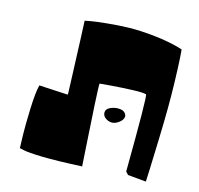

<svg xmlns="http://www.w3.org/2000/svg" viewBox="-111 -878 1054 1017"><g transform="rotate(15 416.0 -369.5)"><path d="M252 -333.5Q252.9 -329.1 249 -429.4Q245.1 -529.8 241.2 -631.8L236.8 -734.4Q248.5 -736.8 269.5 -740.7Q290.5 -744.6 353.5 -751.2Q416.5 -757.8 477.5 -759Q538.6 -760.3 620.6 -751.2Q702.6 -742.2 772 -720.7Q773.4 -714.4 776.1 -670.9Q778.8 -627.4 781 -551Q783.2 -474.6 782.7 -402.3Q782.2 -331.5 779.1 -229.7Q775.9 -127.9 773.4 -61.5L770.5 4.9L670.4 -4.4L656.2 -19.5Q660.2 -434.6 651.9 -441.9Q636.2 -447.3 580.1 -445.3Q523.9 -443.4 461.9 -438.5L399.4 -433.1Q397.5 -424.8 403.6 -313Q409.7 -201.2 417 -93.3L423.8 14.6Q281.7 21.5 205.3 19.5Q128.9 17.6 104.5 11.7L80.1 6.3Q79.1 -22.5 77.9 -67.6Q76.7 -112.8 79.8 -207Q83 -301.3 93.8 -341.3Q93.8 -341.3 247.6 -333Q252.4 -333 252 -333.5ZM575.2 -300.3Q575.2 -282.2 554.9 -266.4Q534.7 -250.5 515.1 -250.5Q496.6 -250.5 480.2 -262.2Q463.9 -273.9 463.9 -292Q463.9 -311 485.4 -321.3Q506.8 -331.5 529.3 -331.5Q563.5 -331.5 573.2 -308.6Q575.2 -305.7 575.2 -300.3Z"/></g></svg>

Font: Noot
Style: Regular
Weight: 400
Designer: Amos Jerbi
Foundry: Amos Jerbi
Version: Version 1.000;PS 001.001;hotconv 1.0.56